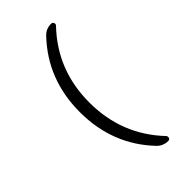

<svg xmlns="http://www.w3.org/2000/svg" viewBox="-276 -842 1053 1053"><g transform="rotate(-45 250.0 -315.5)"><path d="M357.4 139.6Q318.4 139.6 292 113.3Q125 -61.5 125 -314.9Q125 -568.4 292 -743.2Q318.4 -770.5 357.4 -769.5Q367.2 -769.5 371.1 -759.8Q375 -750 367.2 -742.2Q199.2 -566.4 199.2 -315.4Q199.2 -64.5 367.2 112.3Q374 120.1 370.6 129.9Q367.2 139.6 357.4 139.6Z"/></g></svg>

Font: Rounded-X Mgen+ 1m regular
Style: Regular
Weight: 400
Designer: [Source Han Sans]
Ryoko NISHIZUKA  (kana & ideographs); Paul D. Hunt (Latin, Greek & Cyrillic); Wenlong ZHANG  (bopomofo
Version: Version 1.059.20150602